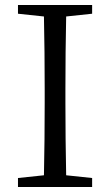

<svg xmlns="http://www.w3.org/2000/svg" viewBox="-20 -749 441 769"><path d="M349 -694 245 -683Q242 -541 242 -392V-337Q242 -193 245 -47L349 -36V0H52V-36L156 -47Q159 -190 159 -337V-392Q159 -538 156 -683L52 -694V-729H349Z"/></svg>

Font: Han-Nom Khai
Style: Regular
Weight: 400
Version: Version 1.200;June 22, 2023;FontCreator 14.0.0.2814 64-bit